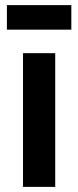

<svg xmlns="http://www.w3.org/2000/svg" viewBox="-20 -731 305 751"><path d="M70 0V-523H196V0ZM7 -615V-711H259V-615Z"/></svg>

Font: Bricolage Grotesque 17pt SemiBold
Style: Regular
Weight: 600
Version: Version 1.001;gftools[0.9.33.dev8+g029e19f]